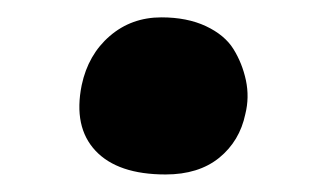

<svg xmlns="http://www.w3.org/2000/svg" viewBox="-20 -388 365 219"><path d="M168.9 -189Q114.3 -189 88.9 -216.1Q63.5 -243.2 73.2 -291Q80.6 -325.7 105.2 -346.9Q129.9 -368.2 164.1 -368.2Q193.4 -368.2 214.8 -358.2Q236.3 -348.1 246.3 -332Q256.3 -315.9 260.5 -296.4Q264.6 -276.9 259.8 -257.8Q253.4 -227.1 230 -208Q206.5 -189 168.9 -189Z"/></svg>

Font: Shantell Sans Bouncy
Style: Italic
Weight: 600
Italic angle: -11.31°
Designer: Stephen Nixon, Anya Danilova, Shantell Martin
Foundry: Arrow Type
Version: Version 1.006;[9816181b4]